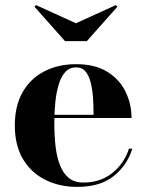

<svg xmlns="http://www.w3.org/2000/svg" viewBox="-20 -721 572 751"><path d="M282 10Q212 10 156.8 -17.8Q101.5 -45.5 69.8 -99Q38 -152.5 38 -230Q38 -307.5 68.8 -361Q99.5 -414.5 153.8 -442.2Q208 -470 278 -470Q352 -470 400 -440Q448 -410 471.2 -362Q494.5 -314 494.5 -259.5H105V-272H346Q346 -303.5 344 -336Q342 -368.5 335.2 -396.2Q328.5 -424 315 -440.8Q301.5 -457.5 278 -457.5Q252.5 -457.5 236 -440Q219.5 -422.5 210 -391.8Q200.5 -361 196.5 -322Q192.5 -283 192.5 -240Q192.5 -191.5 197.2 -149.2Q202 -107 214.5 -75Q227 -43 249 -25Q271 -7 306 -7Q373 -7 419.5 -44.5Q466 -82 484.5 -139.5H497.5Q478 -75.5 425.2 -32.8Q372.5 10 282 10ZM234.5 -560 114.5 -695 121 -701 277 -630 433 -701 439.5 -695 319.5 -560Z"/></svg>

Font: Bodoni Moda 18pt
Style: Bold
Weight: 700
Designer: Owen Earl
Foundry: indestructible type
Version: Version 2.004